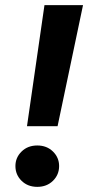

<svg xmlns="http://www.w3.org/2000/svg" viewBox="-20 -720 356 747"><path d="M85 -229 153 -700H303L204 -229ZM125 7Q88 7 64 -16.5Q40 -40 40 -74Q40 -107 64 -130.5Q88 -154 125 -154Q162 -154 186 -130.5Q210 -107 210 -74Q210 -40 186 -16.5Q162 7 125 7Z"/></svg>

Font: DM Sans 16pt ExtraBold
Style: Italic
Weight: 800
Italic angle: -10°
Version: Version 4.004;gftools[0.9.30]